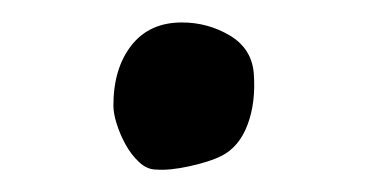

<svg xmlns="http://www.w3.org/2000/svg" viewBox="-20 -355 330 171"><path d="M142 -335Q165 -335 184.5 -323.5Q204 -312 206 -290Q208 -264 200.5 -244Q193 -224 177 -216Q167 -211 149 -207Q131 -203 119 -204Q111 -204 104 -210.5Q97 -217 92 -226Q87 -235 84 -244.5Q81 -254 81 -261Q81 -294 97 -314.5Q113 -335 142 -335Z"/></svg>

Font: BM YEONSUNG
Style: Regular
Weight: 400
Designer: Bongjin Kim; Myungsoo Han; Jaehyun Keum; Jihee Min; Dokyung Lee; Chorong Kim; Jooyeon Kang; Sang-a Kim;
Foundry: Sandoll Communications Inc.
Version: Version 1.000;PS 1;hotconv 16.6.51;makeotf.lib2.5.65220